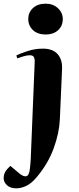

<svg xmlns="http://www.w3.org/2000/svg" viewBox="-76 -797 429 1046"><path d="M78 -694Q78 -729 103.5 -753Q129 -777 173 -777Q213 -777 239.5 -752.5Q266 -728 266 -693Q266 -655 240 -632Q214 -609 174 -609Q129 -609 103.5 -633Q78 -657 78 -694ZM250 -146Q247 -74 217 9.5Q187 93 125 167Q97 201 68.5 215Q40 229 13 229Q-20 229 -38 212Q-56 195 -56 174Q-56 154 -47 138.5Q-38 123 -19 107L27 146Q52 167 67.5 163Q83 159 87 121Q90 96 91.5 69Q93 42 94 7L113 -458Q114 -478 108 -487Q102 -496 87 -496Q71 -496 51.5 -490Q32 -484 18 -479L13 -495Q33 -505 73.5 -518.5Q114 -532 158 -532Q212 -532 238.5 -501.5Q265 -471 262 -418Z"/></svg>

Font: Literata 72pt
Style: Bold Italic
Weight: 700
Italic angle: -2°
Designer: Latin by Veronika Burian and Jose Scaglione. Greek by Irene Vlachou. Cyrillic by Vera Evstafieva
Foundry: TypeTogether
Version: Version 3.002